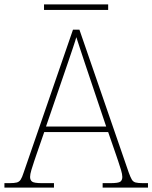

<svg xmlns="http://www.w3.org/2000/svg" viewBox="-24 -848 689 868"><path d="M-4 0V-20H18Q41 -20 52 -23Q63 -26 69.5 -36Q76 -46 83 -68L306 -714H335L558 -68Q566 -46 572 -36Q578 -26 589 -23Q600 -20 623 -20H645V0H440V-20H474Q512 -20 520.5 -27Q529 -34 529 -48Q529 -60 523 -80Q517 -100 510.5 -119Q504 -138 501 -147L465 -251H176L140 -147Q137 -138 130.5 -119Q124 -100 118 -80Q112 -60 112 -48Q112 -34 121 -27Q130 -20 167 -20H220V0ZM184 -276H456L379 -505Q370 -532 359 -564.5Q348 -597 338 -628Q328 -659 321 -680Q317 -665 306.5 -634Q296 -603 285 -570.5Q274 -538 266 -515ZM175 -803V-828H465V-803Z"/></svg>

Font: Noto Serif Tamil Thin
Style: Italic
Weight: 100
Italic angle: -12°
Designer: Indian Type Foundry, Tom Grace, and the Monotype Design Team
Foundry: Monotype Imaging Inc.
Version: Version 2.003; ttfautohint (v1.8.4.7-5d5b)